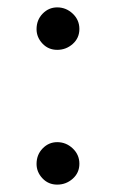

<svg xmlns="http://www.w3.org/2000/svg" viewBox="-20 -502 340 520"><path d="M135 -367Q111 -367 95 -384Q79 -401 79 -423Q79 -448 95.5 -465Q112 -482 135 -482Q159 -482 177 -465Q195 -448 195 -423.5Q195 -399 177 -383Q159 -367 135 -367ZM135 -2Q111 -2 95 -19Q79 -36 79 -58Q79 -83 95.5 -100Q112 -117 135 -117Q159 -117 177 -100Q195 -83 195 -58.5Q195 -34 177 -18Q159 -2 135 -2Z"/></svg>

Font: FifthLeg
Style: Bold
Weight: 700
Designer: Jakub Steiner
Version: Version 1.0